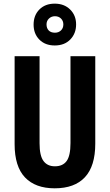

<svg xmlns="http://www.w3.org/2000/svg" viewBox="-20 -1022 602 1052"><path d="M502 -713.9V-234.9Q502 -111.8 445.3 -51Q388.7 9.8 279.8 9.8Q173.8 9.8 116.9 -50Q60.1 -109.9 60.1 -231.9V-713.9H196.8V-236.8Q196.8 -168.9 218.3 -139.9Q239.7 -110.8 280.8 -110.8Q323.7 -110.8 345 -139.6Q366.2 -168.5 366.2 -237.8V-713.9ZM279.8 -772.9Q227.5 -772.9 195.8 -804.9Q164.1 -836.9 164.1 -887.2Q164.1 -938 195.8 -970Q227.5 -1002 279.8 -1002Q332 -1002 364.5 -969.7Q397 -937.5 397 -888.2Q397 -838.4 365.2 -805.7Q333.5 -772.9 279.8 -772.9ZM281.2 -842.8Q300.8 -842.8 314 -855.2Q327.1 -867.7 327.1 -888.2Q327.1 -907.7 314.2 -920.4Q301.3 -933.1 281.2 -933.1Q261.7 -933.1 248.3 -920.4Q234.9 -907.7 234.9 -888.2Q234.9 -867.7 246.8 -855.2Q258.8 -842.8 281.2 -842.8Z"/></svg>

Font: Open Sans Condensed
Style: Bold
Weight: 700
Width: 3
Designer: Monotype Design Team
Foundry: Monotype Imaging Inc.
Version: Version 3.003; ttfautohint (v1.8.4)